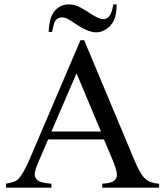

<svg xmlns="http://www.w3.org/2000/svg" viewBox="-20 -862 762 882"><path d="M457.5 -221.7H201.2L156.2 -117.2Q139.6 -78.6 139.6 -59.6Q139.6 -44.4 154.1 -33Q168.5 -21.5 216.3 -18.1V0H7.8V-18.1Q49.3 -25.4 61.5 -37.1Q86.4 -60.5 116.7 -132.3L349.6 -677.2H366.7L597.2 -126.5Q625 -60.1 647.7 -40.3Q670.4 -20.5 710.9 -18.1V0H449.7V-18.1Q489.3 -20 503.2 -31.2Q517.1 -42.5 517.1 -58.6Q517.1 -80.1 497.6 -126.5ZM443.8 -257.8 331.5 -525.4 216.3 -257.8ZM219.2 -715.3H203.6Q205.6 -782.2 231.4 -812Q257.3 -841.8 295.4 -841.8Q315.4 -841.8 332 -835.4Q354 -827.1 394.3 -800.5Q434.6 -773.9 454.1 -773.9Q469.7 -773.9 481.7 -787.1Q493.7 -800.3 500.5 -841.8H515.6Q516.1 -796.4 503.7 -769.8Q491.2 -743.2 468.5 -728.3Q445.8 -713.4 422.9 -713.4Q384.3 -713.4 327.1 -752.4Q296.4 -773.4 285.6 -777.8Q274.9 -782.2 264.6 -782.2Q244.6 -782.2 232.9 -764.6Q227.5 -756.3 219.2 -715.3Z"/></svg>

Font: Jameel Khushkhati
Style: Regular
Weight: 400
Version: Version 3.5